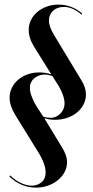

<svg xmlns="http://www.w3.org/2000/svg" viewBox="-20 -728 414 855"><path d="M22.8 -292.8Q22.8 -274.8 29 -255.9Q35.2 -237 47.8 -216.2L150.5 -50Q166.5 -24.5 174.9 -1.4Q183.2 21.8 183.2 39.8Q183.2 53.2 178.9 64.1Q174.5 75 166.1 82.5Q157.8 90 146.5 94.4Q135.2 98.8 121.8 98.8Q98 98.8 72.1 86.4Q46.2 74 25.5 53.2L21.5 57.5Q45.5 81.5 75.9 94.5Q106.2 107.5 140.2 107.5Q169 107.5 194.1 98.5Q219.2 89.5 237.9 74.1Q256.5 58.8 267.5 38.4Q278.5 18 278.5 -5.5Q278.5 -21.5 272.8 -37.9Q267 -54.2 256.5 -71.2L177.2 -201.5Q188.8 -198 200.8 -196.2Q212.8 -194.5 225 -194.5Q254 -194.5 279.1 -203.1Q304.2 -211.8 322.9 -227.1Q341.5 -242.5 352.1 -263.2Q362.8 -284 362.8 -307.5Q362.8 -322.8 357.4 -339.5Q352 -356.2 340.8 -373.2L220.2 -573Q209.5 -590.8 203.8 -606.6Q198 -622.5 198 -636.8Q198 -650 202.9 -661.1Q207.8 -672.2 216.6 -680.4Q225.5 -688.5 237.5 -692.9Q249.5 -697.2 264.2 -697.2Q284 -697.2 304.4 -688.4Q324.8 -679.5 342.2 -663L346.5 -667Q324.8 -686.8 297.5 -697.1Q270.2 -707.5 240.5 -707.5Q212.5 -707.5 188.2 -698.6Q164 -689.8 146 -674.6Q128 -659.5 117.9 -638.8Q107.8 -618 107.8 -594.8Q107.8 -576.8 114 -557.5Q120.2 -538.2 132.8 -518.2L208.5 -397Q195.2 -401.2 182.5 -403.4Q169.8 -405.5 155.8 -405.5Q127.5 -405.5 103.4 -397.1Q79.2 -388.8 61.1 -373.1Q43 -357.5 32.9 -337.1Q22.8 -316.8 22.8 -292.8ZM113 -336.2Q113 -349.8 117.9 -360.4Q122.8 -371 131.6 -378.8Q140.5 -386.5 152.5 -391.2Q164.5 -396 179 -396Q187.2 -396 196 -394.1Q204.8 -392.2 213.2 -389.5L233.2 -358Q250 -332.5 258.8 -309Q267.5 -285.5 267.5 -267.5Q267.5 -254.8 262.8 -243.1Q258 -231.5 249.2 -222.5Q240.5 -213.5 229 -208.4Q217.5 -203.2 204.5 -203.2Q198.2 -203.2 189.6 -204.6Q181 -206 172.5 -208.8L149.5 -244Q132.8 -269.2 122.9 -293.8Q113 -318.2 113 -336.2Z"/></svg>

Font: Moniqa Black
Style: Regular
Weight: 900
Designer: Rajesh Rajput
Foundry: Rajesh Rajput
Version: Version 1.000